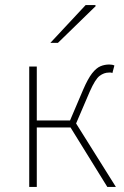

<svg xmlns="http://www.w3.org/2000/svg" viewBox="-20 -742 492 762"><path d="M96 0V-478H126V-264H258L310 -386Q329 -430 345.5 -451Q362 -472 378.5 -479Q395 -486 414 -486Q426 -486 434 -482L426 -452Q422 -454 419.5 -454Q417 -454 412 -454Q393 -454 375.5 -441Q358 -428 336 -378L282 -252L440 0H406L260 -236H126V0ZM180 -572 320 -722H358L360 -718L210 -572Z"/></svg>

Font: Source Sans 3
Style: Regular
Weight: 200
Designer: Paul D. Hunt
Foundry: Adobe
Version: Version 3.046;hotconv 1.0.118;makeotfexe 2.5.65603